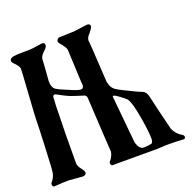

<svg xmlns="http://www.w3.org/2000/svg" viewBox="-142 -803 1125 1106"><g transform="rotate(-20 420.0 -250.0)"><path d="M562 154Q562 154 484 154Q484 154 365 154Q358 154 355 145Q352 136 357 130Q378 106 383 78Q382 78 364 -248V-252Q364 -275 348 -279Q342 -280 271 -304Q248 -313 203 -338Q195 -343 191 -343Q176 -343 178 -320Q175 -272 175 -253Q175 -253 175 -245Q171 -121 171 72Q172 91 188 110Q203 130 203 135Q203 136 204 138V140Q204 154 184 157Q173 157 139 153.5Q105 150 101 150H97Q61 150 9 154Q-3 154 -3 138Q-3 132 0 129Q21 105 26 77Q29 65 35 -72.5Q41 -210 41 -237V-244Q41 -260 50 -396Q59 -532 59 -548Q59 -561 40 -582Q20 -601 20 -609Q20 -622 35 -628Q48 -634 109 -634H133Q159 -634 219 -644Q239 -646 239 -629Q239 -620 231 -610L209 -588Q196 -573 194 -559Q193 -526 185 -429V-423Q185 -394 199 -378Q209 -367 274 -341Q325 -318 343 -318Q361 -318 361 -341Q361 -345 359 -359L350 -558Q350 -572 316 -612Q311 -619 311 -623Q311 -636 326 -643Q363 -645 420 -646Q460 -652 502 -657Q522 -657 522 -642Q522 -633 502 -608Q482 -588 480 -570Q482 -568 497 -308Q499 -301 501.5 -293.5Q504 -286 504.5 -284Q505 -282 507 -278Q509 -274 511 -271.5Q513 -269 519 -262Q529 -250 593 -220Q648 -192 671 -184Q690 -178 699 -150Q718 -64 752 71Q768 109 802 127Q812 133 812 142Q812 155 799 154Q752 151 697 151Q688 151 668.5 152.5Q649 154 638 154H609ZM528 64Q529 80 537.5 96.5Q546 113 560 119Q564 120 574 120Q594 120 619 114Q628 105 628 88Q628 48 615 -31Q602 -110 590 -143Q584 -161 576 -172Q568 -180 541.5 -200Q515 -220 507 -220Q505 -220 501 -218Q513 -90 528 64Z"/></g></svg>

Font: Fedorovsk Unicode
Style: Medium
Weight: 500
Designer: Aleksandr Andreev and Nikita Simmons
Version: Version 3.2